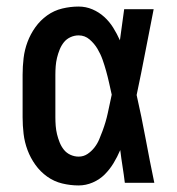

<svg xmlns="http://www.w3.org/2000/svg" viewBox="-20 -558 540 586"><path d="M220 8Q195 8 170 2Q145 -4 124 -19Q103 -34 88 -55Q73 -76 64 -100Q55 -124 52 -149.5Q49 -175 49 -200V-330Q49 -355 52 -380.5Q55 -406 64 -430Q73 -454 88 -475Q103 -496 124 -511Q145 -526 170 -532Q195 -538 220 -538Q242 -538 262 -529.5Q282 -521 298 -506.5Q314 -492 325.5 -473.5Q337 -455 346 -435Q349 -459 352.5 -482.5Q356 -506 359 -530H449Q436 -465 423.5 -399.5Q411 -334 397 -268Q412 -202 424.5 -134.5Q437 -67 451 0H361Q358 -25 354 -50Q350 -75 347 -100Q338 -79 326.5 -60Q315 -41 299.5 -25.5Q284 -10 263 -1Q242 8 220 8ZM220 -80Q235 -80 247 -88Q259 -96 268 -107.5Q277 -119 282.5 -132Q288 -145 293 -158.5Q298 -172 302 -185.5Q306 -199 309 -213Q312 -227 315 -241Q318 -255 321 -269Q317 -287 313 -305Q309 -323 304 -341Q299 -359 293 -376Q287 -393 277.5 -409Q268 -425 253.5 -437.5Q239 -450 220 -450Q207 -450 195 -444.5Q183 -439 175 -429Q167 -419 162 -406.5Q157 -394 154 -381.5Q151 -369 150 -356Q149 -343 149 -330V-200Q149 -187 150 -174Q151 -161 154 -148.5Q157 -136 162 -123.5Q167 -111 175 -101Q183 -91 195 -85.5Q207 -80 220 -80Z"/></svg>

Font: Iosevka Slab Semibold
Style: Regular
Weight: 600
Monospace: yes
Designer: Belleve Invis
Foundry: Belleve Invis
Version: Version 11.1.1; ttfautohint (v1.8.3)